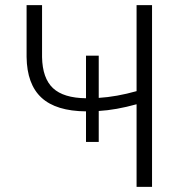

<svg xmlns="http://www.w3.org/2000/svg" viewBox="-20 -731 703 751"><path d="M144.5 -710.9V-507.8Q146 -424.8 187.3 -386.2Q228.5 -347.7 316.4 -346.7V-513.2H366.2V-348.1Q436 -352.5 514.2 -374.5V-710.9H574.7V0H514.2V-323.2Q433.6 -300.8 366.2 -296.9V-175.8H316.4V-295.4Q199.2 -296.4 142.3 -348.9Q85.4 -401.4 84 -508.3V-710.9Z"/></svg>

Font: RobotoInd Light
Style: Regular
Weight: 300
Designer: Google
Version: Version 2.001151; 2014